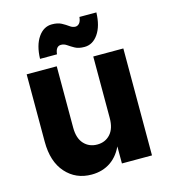

<svg xmlns="http://www.w3.org/2000/svg" viewBox="-111 -818 807 919"><g transform="rotate(-15 292.5 -358.0)"><path d="M230 14Q152.2 14 102.6 -41.5Q53 -97 53 -196V-530H202V-226Q202 -173.1 227.5 -145.6Q253 -118 293 -118Q333 -118 358 -145.6Q383 -173.1 383 -226H410Q410 -150 388 -96Q366 -42 325.5 -14Q285 14 230 14ZM383 0V-530H532V0ZM134 -585Q136 -652 163 -691Q190 -730 231 -730Q260 -730 278.5 -720Q297 -710 310.5 -700Q324 -690 338 -690Q349 -690 357.5 -699.5Q366 -709 368 -730H452Q450 -663 423 -624Q396 -585 355 -585Q326 -585 308 -595Q290 -605 276.5 -614.5Q263 -624 248 -624Q222 -624 218 -585Z"/></g></svg>

Font: Radio Canada Big
Style: Regular
Weight: 400
Designer: Étienne Aubert Bonn
Foundry: Coppers and Brasses
Version: Version 1.001